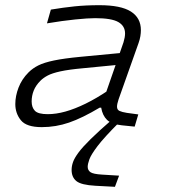

<svg xmlns="http://www.w3.org/2000/svg" viewBox="-20 -485 654 740"><path d="M164 -45Q196 -45 232 -55Q268 -65 310 -85.5Q352 -106 401 -139L370 -70H364Q297 -30 246 -12.5Q195 5 141 5Q82 5 60.5 -21.5Q39 -48 39 -84Q39 -115 51.5 -147.5Q64 -180 90 -206Q106 -222 128 -233Q150 -244 188.5 -252Q227 -260 290 -266L469 -283L454 -237L300 -222Q245 -217 213 -210Q181 -203 164 -194Q147 -185 136 -174Q118 -156 110 -136Q102 -116 102 -94Q102 -71 114.5 -58Q127 -45 164 -45ZM437 -102Q434 -93 432.5 -86Q431 -79 431 -74Q431 -62 440.5 -57.5Q450 -53 469 -50L513 -44L499 3L450 -2Q410 -6 392.5 -23Q375 -40 370 -70L375 -89L456 -322Q459 -332 460.5 -340.5Q462 -349 462 -356Q462 -385 436 -400Q410 -415 347 -415Q319 -415 270 -410Q221 -405 161 -395L176 -448Q224 -456 267.5 -460.5Q311 -465 363 -465Q446 -465 484.5 -440.5Q523 -416 523 -369Q523 -358 521 -345.5Q519 -333 514 -319ZM256 170Q256 155 261.5 139.5Q267 124 282.5 103Q298 82 329.5 51Q361 20 414 -26L438 -12Q381 45 356 78Q331 111 324.5 129Q318 147 318 158Q318 171 328.5 178.5Q339 186 374 188L439 192L423 235L348 231Q293 228 274.5 213Q256 198 256 170Z"/></svg>

Font: Intel One Mono Light
Style: Italic
Weight: 300
Italic angle: -16°
Monospace: yes
Designer: Fred Shallcrass
Foundry: Frere-Jones Type LLC
Version: Version 1.004